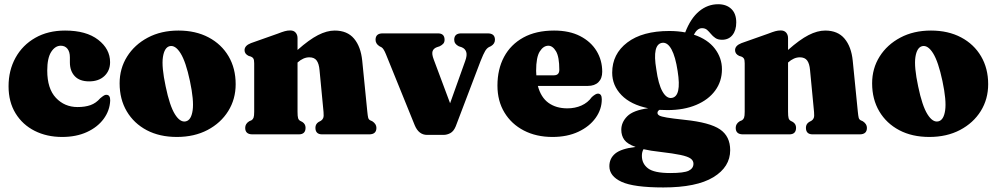

<svg xmlns="http://www.w3.org/2000/svg" viewBox="-20 -620 4601 886"><path d="M488 -333Q488 -294 461.8 -269.2Q435.5 -244.5 391.5 -244.5Q347.5 -244.5 325 -268.5Q302.5 -292.5 302.5 -332V-355.5Q302.5 -381 291.2 -395Q280 -409 260.5 -409Q234.5 -409 216.2 -380.5Q198 -352 198 -294.5Q198 -211 238 -168.5Q278 -126 338 -126Q372.5 -126 397.8 -135Q423 -144 442.5 -166.5Q454 -176 460 -179.5Q466 -183 471.5 -182.5Q489 -182 488.5 -156Q486.5 -109.5 458.2 -71.2Q430 -33 380.8 -10.5Q331.5 12 266.5 12Q196 12 140 -16.2Q84 -44.5 51.8 -97Q19.5 -149.5 19.5 -222Q19.5 -295.5 51.8 -353.8Q84 -412 142.8 -445.5Q201.5 -479 280.5 -479Q378 -479 433 -436.5Q488 -394 488 -333Z M803.5 -479Q883 -479 942.5 -447.5Q1002 -416 1034.8 -360.2Q1067.5 -304.5 1067.5 -231.5Q1067.5 -162.5 1033.2 -107.5Q999 -52.5 937.8 -20.2Q876.5 12 796 12Q716.5 12 657.2 -19.2Q598 -50.5 565 -106.2Q532 -162 532 -235.5Q532 -304 566.5 -359Q601 -414 662.2 -446.5Q723.5 -479 803.5 -479ZM837.5 -60Q862.5 -65.5 869 -111Q875.5 -156.5 856.5 -246Q837.5 -335.5 813.2 -374.2Q789 -413 763 -407Q738.5 -401 731.8 -356.5Q725 -312 744.5 -221Q763 -131.5 787.2 -92.8Q811.5 -54 837.5 -60Z M1353 -444V-389.5Q1406.5 -437 1447.5 -458Q1488.5 -479 1524.5 -479Q1582.5 -479 1613.8 -441.8Q1645 -404.5 1651.5 -340L1675 -104.5Q1677 -84.5 1679 -76.8Q1681 -69 1688 -65L1698 -60.5Q1717 -48 1717 -30Q1717 0 1683.5 0H1466.5Q1435.5 0 1435.5 -30.5Q1435.5 -47.5 1450 -57L1460.5 -62.5Q1467.5 -66.5 1471.2 -74.8Q1475 -83 1473 -103L1454.5 -296.5Q1452 -326 1441.2 -340.8Q1430.5 -355.5 1407.5 -355.5Q1379.5 -355.5 1353 -331.5V-331V-104.5Q1353 -83.5 1355.5 -75Q1358 -66.5 1365 -62.5L1375.5 -57Q1390 -47.5 1390 -30.5Q1390 0 1359 0H1145Q1111.5 0 1111.5 -30Q1111.5 -49 1130 -60.5L1140.5 -65Q1147 -69 1150 -76.8Q1153 -84.5 1153 -104.5V-327.5Q1153 -343.5 1149.2 -349.8Q1145.5 -356 1137.5 -359L1127.5 -362Q1108.5 -371 1108.5 -388.5Q1108.5 -409.5 1138 -421L1261 -464.5Q1281.5 -472.5 1294 -476Q1306.5 -479.5 1319.5 -479.5Q1335.5 -479.5 1344.2 -469.5Q1353 -459.5 1353 -444Z M2026 2.5H1951Q1912.5 2.5 1894 -41.5L1761 -369.5Q1750.5 -395.5 1741 -401.5L1730.5 -407Q1713 -418.5 1713 -436.5Q1713 -466 1746 -466H2001Q2031.5 -466 2031.5 -436.5Q2031.5 -425.5 2025.8 -418.8Q2020 -412 2009 -406.5L1995.5 -402Q1980 -396 1976 -383.2Q1972 -370.5 1981.5 -345.5L2057 -143.5L2126.5 -338Q2136.5 -365 2131.5 -380.2Q2126.5 -395.5 2110.5 -402L2097 -406.5Q2076 -417 2076 -436.5Q2076 -466 2108.5 -466H2230.5Q2264 -466 2264 -436.5Q2264 -418 2245.5 -407L2237 -403Q2227 -398 2219 -385Q2211 -372 2197.5 -338L2083 -37Q2073.5 -14 2058.2 -5.8Q2043 2.5 2026 2.5Z M2759 -289Q2759 -258 2741.5 -240.8Q2724 -223.5 2692 -223.5H2462Q2476 -170.5 2511.2 -145.2Q2546.5 -120 2598 -120Q2633.5 -120 2663 -133Q2692.5 -146 2711 -172Q2729.5 -188.5 2739.5 -188Q2757 -187.5 2757 -162Q2757 -115.5 2728.5 -75.8Q2700 -36 2648.8 -12Q2597.5 12 2529.5 12Q2454.5 12 2397.2 -17.8Q2340 -47.5 2307.8 -100.8Q2275.5 -154 2275.5 -225Q2275.5 -300.5 2306 -357.5Q2336.5 -414.5 2395 -446.8Q2453.5 -479 2537 -479Q2607.5 -479 2657 -453.5Q2706.5 -428 2732.8 -385Q2759 -342 2759 -289ZM2454 -293Q2454 -282 2455 -272.5H2536Q2561 -272.5 2561 -298Q2561 -357.5 2545.8 -383.2Q2530.5 -409 2510.5 -409Q2487.5 -409 2470.8 -382.5Q2454 -356 2454 -293Z M3139.5 -67Q3255.5 -55 3302.5 -23Q3349.5 9 3349.5 73Q3349.5 150.5 3271.8 197.8Q3194 245 3041 245Q2904.5 245 2848.2 219Q2792 193 2792 147Q2792 111 2819.2 88.5Q2846.5 66 2913 58Q2875.5 45 2861.2 25.5Q2847 6 2847 -21Q2847 -55.5 2874.2 -83.2Q2901.5 -111 2971 -120.5Q2890.5 -137 2847.8 -181.2Q2805 -225.5 2805 -284.5Q2805 -371 2874.8 -424Q2944.5 -477 3068.5 -477Q3108 -477 3142 -470.5Q3167 -535.5 3206.2 -568Q3245.5 -600.5 3294 -600.5Q3332 -600.5 3354.8 -578.8Q3377.5 -557 3377.5 -516.5Q3377.5 -480 3360 -458.2Q3342.5 -436.5 3312 -436.5Q3292.5 -436.5 3280.8 -444.8Q3269 -453 3260.5 -463.5Q3252 -474 3243 -482Q3234 -490 3219.5 -490Q3197.5 -490 3182 -460Q3246 -438.5 3278.8 -395.5Q3311.5 -352.5 3311.5 -300.5Q3311.5 -244.5 3280.2 -202Q3249 -159.5 3192.5 -135.8Q3136 -112 3060.5 -112Q3041 -112 3023 -113Q3014 -107.5 3014 -99Q3014 -92 3022.2 -87Q3030.5 -82 3057.2 -77.5Q3084 -73 3139.5 -67ZM3036 -422.5Q2989 -416 3008.5 -300.5Q3018 -231.5 3036.8 -198.2Q3055.5 -165 3079 -168Q3126 -174 3107 -292Q3097 -358.5 3078.8 -392Q3060.5 -425.5 3036 -422.5ZM2942 99Q2942 135.5 2970.5 157Q2999 178.5 3072.5 178.5Q3136 178.5 3158 167.8Q3180 157 3180 135.5Q3180 121 3166.8 111.5Q3153.5 102 3120.5 95Q3087.5 88 3027.5 81Q2981.5 76 2949.5 68.5Q2942 81 2942 99Z M3616.5 -444V-389.5Q3670 -437 3711 -458Q3752 -479 3788 -479Q3846 -479 3877.2 -441.8Q3908.5 -404.5 3915 -340L3938.5 -104.5Q3940.5 -84.5 3942.5 -76.8Q3944.5 -69 3951.5 -65L3961.5 -60.5Q3980.5 -48 3980.5 -30Q3980.5 0 3947 0H3730Q3699 0 3699 -30.5Q3699 -47.5 3713.5 -57L3724 -62.5Q3731 -66.5 3734.8 -74.8Q3738.5 -83 3736.5 -103L3718 -296.5Q3715.5 -326 3704.8 -340.8Q3694 -355.5 3671 -355.5Q3643 -355.5 3616.5 -331.5V-331V-104.5Q3616.5 -83.5 3619 -75Q3621.5 -66.5 3628.5 -62.5L3639 -57Q3653.5 -47.5 3653.5 -30.5Q3653.5 0 3622.5 0H3408.5Q3375 0 3375 -30Q3375 -49 3393.5 -60.5L3404 -65Q3410.5 -69 3413.5 -76.8Q3416.5 -84.5 3416.5 -104.5V-327.5Q3416.5 -343.5 3412.8 -349.8Q3409 -356 3401 -359L3391 -362Q3372 -371 3372 -388.5Q3372 -409.5 3401.5 -421L3524.5 -464.5Q3545 -472.5 3557.5 -476Q3570 -479.5 3583 -479.5Q3599 -479.5 3607.8 -469.5Q3616.5 -459.5 3616.5 -444Z M4276 -479Q4355.5 -479 4415 -447.5Q4474.5 -416 4507.2 -360.2Q4540 -304.5 4540 -231.5Q4540 -162.5 4505.8 -107.5Q4471.5 -52.5 4410.2 -20.2Q4349 12 4268.5 12Q4189 12 4129.8 -19.2Q4070.5 -50.5 4037.5 -106.2Q4004.5 -162 4004.5 -235.5Q4004.5 -304 4039 -359Q4073.5 -414 4134.8 -446.5Q4196 -479 4276 -479ZM4310 -60Q4335 -65.5 4341.5 -111Q4348 -156.5 4329 -246Q4310 -335.5 4285.8 -374.2Q4261.5 -413 4235.5 -407Q4211 -401 4204.2 -356.5Q4197.5 -312 4217 -221Q4235.5 -131.5 4259.8 -92.8Q4284 -54 4310 -60Z"/></svg>

Font: Fraunces 72pt S050 Black
Style: Regular
Weight: 900
Version: Version 1.000; ttfautohint (v1.8.3)